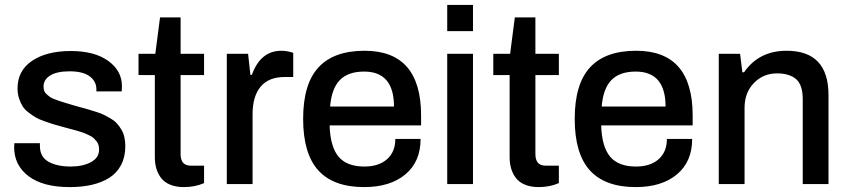

<svg xmlns="http://www.w3.org/2000/svg" viewBox="-20 -743 3427 775"><path d="M261.2 12.2Q153.8 12.2 95.5 -31.7Q37.1 -75.7 37.1 -148.9Q37.1 -152.8 37.6 -158.2Q38.1 -163.6 38.1 -165H141.1V-153.8Q141.1 -109.9 175.5 -90.3Q210 -70.8 266.1 -70.8Q314 -70.8 346.9 -88.4Q379.9 -106 379.9 -139.2Q379.9 -148.9 377.7 -157.2Q375.5 -165.5 369.9 -172.4Q364.3 -179.2 358.9 -184.6Q353.5 -189.9 343.3 -195.1Q333 -200.2 325.4 -203.6Q317.9 -207 304.2 -211.2Q290.5 -215.3 282 -217.8Q273.4 -220.2 257.3 -224.4Q241.2 -228.5 232.9 -231Q208 -237.8 194.8 -241.7Q181.6 -245.6 159.2 -253.7Q136.7 -261.7 124.3 -269Q111.8 -276.4 95.7 -288.6Q79.6 -300.8 71.3 -314Q63 -327.1 56.9 -345.7Q50.8 -364.3 50.8 -386.2Q50.8 -458 109.6 -497.6Q168.5 -537.1 266.1 -537.1Q361.3 -537.1 416.7 -497.3Q472.2 -457.5 472.2 -395Q472.2 -389.6 471.7 -382.3Q471.2 -375 471.2 -374H369.1V-382.8Q369.1 -414.1 342.3 -434.6Q315.4 -455.1 261.2 -455.1Q210 -455.1 182.9 -438.5Q155.8 -421.9 155.8 -394Q155.8 -384.3 158.4 -376.5Q161.1 -368.7 168.5 -362.3Q175.8 -356 181.6 -351.6Q187.5 -347.2 200.9 -342.3Q214.4 -337.4 221.9 -334.7Q229.5 -332 247.6 -326.7Q265.6 -321.3 273.9 -318.8Q285.2 -315.4 305.7 -309.8Q326.2 -304.2 338.9 -300.5Q351.6 -296.9 370.4 -290.8Q389.2 -284.7 401.4 -278.6Q413.6 -272.5 428.2 -263.7Q442.9 -254.9 452.1 -244.4Q461.4 -233.9 469.7 -220.5Q478 -207 481.9 -189.9Q485.8 -172.9 485.8 -152.8Q485.8 -109.9 469 -77.4Q452.1 -44.9 421.6 -25.6Q391.1 -6.3 351.1 2.9Q311 12.2 261.2 12.2Z M722.2 12.2Q689.9 12.2 666.3 2.2Q642.6 -7.8 629.6 -25.4Q616.7 -43 610.8 -63.5Q605 -84 605 -108.9V-439.9H539.1V-525.9H606.9L626 -672.9H709V-525.9H803.7V-439.9H709V-121.1Q709 -97.7 719.2 -85.9Q729.5 -74.2 752 -74.2H803.7V-3.9Q767.1 12.2 722.2 12.2Z M895.5 0V-525.9H981.4L990.7 -440.9H996.6Q1031.7 -538.1 1115.7 -538.1Q1138.7 -538.1 1163.6 -529.8V-432.1H1128.4Q1064.5 -432.1 1032 -393.1Q999.5 -354 999.5 -282.2V0Z M1449.7 12.2Q1326.2 12.2 1264.9 -55.2Q1203.6 -122.6 1203.6 -263.2Q1203.6 -403.8 1265.4 -470.9Q1327.1 -538.1 1451.7 -538.1Q1679.7 -538.1 1679.7 -276.9V-236.8H1310.5Q1313 -150.9 1346.4 -110.8Q1379.9 -70.8 1450.7 -70.8Q1508.8 -70.8 1542.2 -100.3Q1575.7 -129.9 1575.7 -182.1H1677.7Q1677.7 -90.3 1616.2 -39.1Q1554.7 12.2 1449.7 12.2ZM1312.5 -313H1570.3Q1570.3 -454.1 1449.7 -454.1Q1385.3 -454.1 1351.8 -419.9Q1318.4 -385.7 1312.5 -313Z M1785.2 -617.2V-723.1H1889.2V-617.2ZM1785.2 0V-525.9H1889.2V0Z M2154.3 12.2Q2122.1 12.2 2098.4 2.2Q2074.7 -7.8 2061.8 -25.4Q2048.8 -43 2043 -63.5Q2037.1 -84 2037.1 -108.9V-439.9H1971.2V-525.9H2039.1L2058.1 -672.9H2141.1V-525.9H2235.8V-439.9H2141.1V-121.1Q2141.1 -97.7 2151.4 -85.9Q2161.6 -74.2 2184.1 -74.2H2235.8V-3.9Q2199.2 12.2 2154.3 12.2Z M2545.9 12.2Q2422.4 12.2 2361.1 -55.2Q2299.8 -122.6 2299.8 -263.2Q2299.8 -403.8 2361.6 -470.9Q2423.3 -538.1 2547.9 -538.1Q2775.9 -538.1 2775.9 -276.9V-236.8H2406.7Q2409.2 -150.9 2442.6 -110.8Q2476.1 -70.8 2546.9 -70.8Q2605 -70.8 2638.4 -100.3Q2671.9 -129.9 2671.9 -182.1H2773.9Q2773.9 -90.3 2712.4 -39.1Q2650.9 12.2 2545.9 12.2ZM2408.7 -313H2666.5Q2666.5 -454.1 2545.9 -454.1Q2481.4 -454.1 2448 -419.9Q2414.6 -385.7 2408.7 -313Z M2881.3 0V-525.9H2967.3L2976.6 -451.2H2983.4Q3043 -538.1 3155.3 -538.1Q3324.2 -538.1 3324.2 -358.9V0H3220.2V-342.8Q3220.2 -400.4 3193.4 -423.6Q3166.5 -446.8 3116.2 -446.8Q3061 -446.8 3023.2 -408Q2985.4 -369.1 2985.4 -308.1V0Z"/></svg>

Font: Archivo Medium
Style: Regular
Weight: 500
Designer: Hector Gatti
Foundry: Omnibus-Type
Version: Version 2.001